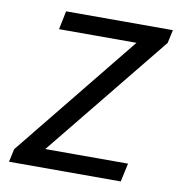

<svg xmlns="http://www.w3.org/2000/svg" viewBox="-76 -726 751 797"><g transform="rotate(10 300.0 -328.0)"><path d="M132 -52 107 -78H502L485 0H14L26 -55L477 -612L511 -578H123L139 -656H589L577 -600Z"/></g></svg>

Font: Source Code Pro ExtraLight Medium
Style: Italic
Weight: 500
Italic angle: -11°
Monospace: yes
Version: Version 1.016;hotconv 1.0.116;makeotfexe 2.5.65601